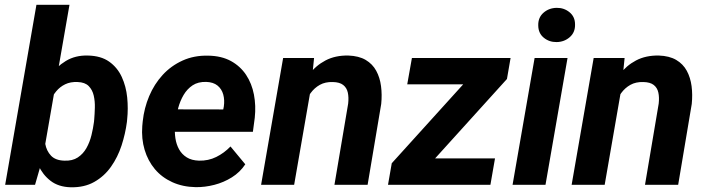

<svg xmlns="http://www.w3.org/2000/svg" viewBox="-20 -770 2947 800"><path d="M131.8 -750H269.5L158.7 -113.3L126 0H1.5ZM509.8 -272.5 508.8 -261.7Q502.4 -212.9 486.6 -164.1Q470.7 -115.2 442.6 -75.4Q414.6 -35.6 372.8 -12Q331.1 11.7 273.9 10.3Q223.6 8.8 190.9 -16.4Q158.2 -41.5 140.1 -80.8Q122.1 -120.1 115.7 -165.3Q109.4 -210.4 110.8 -252L113.3 -274.9Q121.1 -318.8 139.2 -365.7Q157.2 -412.6 185.8 -452.1Q214.4 -491.7 254.2 -515.9Q293.9 -540 345.7 -538.6Q400.4 -537.6 434.8 -513.2Q469.2 -488.8 487.3 -449.5Q505.4 -410.2 510 -363.8Q514.6 -317.4 509.8 -272.5ZM371.6 -262.2 372.6 -272.9Q374.5 -294.9 375.2 -321.3Q376 -347.7 370.6 -371.6Q365.2 -395.5 349.6 -411.4Q334 -427.2 303.7 -428.2Q273.9 -429.7 251.7 -418.9Q229.5 -408.2 213.9 -389.2Q198.2 -370.1 188.5 -345.9Q178.7 -321.8 174.3 -295.9L165 -231.4Q163.1 -200.7 168.5 -170.9Q173.8 -141.1 192.6 -121.3Q211.4 -101.6 248 -100.6Q281.7 -99.1 304.2 -114Q326.7 -128.9 340.3 -153.3Q354 -177.7 361.1 -206.8Q368.2 -235.8 371.6 -262.2Z M795.4 9.8Q741.2 8.8 697.8 -11Q654.3 -30.8 625.2 -65.4Q596.2 -100.1 582.5 -146Q568.8 -191.9 572.8 -244.6L574.7 -264.6Q580.6 -319.8 601.6 -369.6Q622.6 -419.4 657.7 -457.8Q692.9 -496.1 741 -517.8Q789.1 -539.6 848.1 -538.1Q903.3 -537.1 942.4 -515.6Q981.4 -494.1 1005.4 -458Q1029.3 -421.9 1038.1 -375.7Q1046.9 -329.6 1041.5 -279.3L1033.7 -220.7H625.5L640.6 -314.5L910.2 -314L912.6 -326.2Q916.5 -353 910.2 -376.2Q903.8 -399.4 886.2 -413.6Q868.7 -427.7 839.4 -428.7Q805.7 -429.7 782.7 -414.6Q759.8 -399.4 745.1 -374.5Q730.5 -349.6 722.7 -320.6Q714.8 -291.5 711.4 -264.6L709.5 -245.1Q707 -219.2 710.9 -193.6Q714.8 -168 726.3 -147.5Q737.8 -127 758.1 -114.3Q778.3 -101.6 809.1 -100.6Q848.1 -99.6 881.1 -116Q914.1 -132.3 940.4 -159.7L1002 -85.4Q980 -52.2 946 -31Q912.1 -9.8 873 0.2Q834 10.3 795.4 9.8Z M1276.4 -407.7 1205.6 0H1067.9L1159.7 -528.3H1288.6ZM1235.8 -282.7 1201.7 -281.7Q1207 -329.1 1223.1 -375.5Q1239.3 -421.9 1267.3 -459.2Q1295.4 -496.6 1336.2 -518.1Q1377 -539.6 1431.2 -538.6Q1475.1 -537.1 1503.7 -520.3Q1532.2 -503.4 1547.6 -475.1Q1563 -446.8 1567.6 -411.1Q1572.3 -375.5 1568.4 -336.9L1511.7 0H1373.5L1430.7 -338.4Q1433.6 -364.3 1429.2 -384.3Q1424.8 -404.3 1409.9 -416Q1395 -427.7 1366.7 -428.2Q1335.4 -429.2 1312.7 -416.5Q1290 -403.8 1274.4 -382.3Q1258.8 -360.8 1249.5 -335Q1240.2 -309.1 1235.8 -282.7Z M2042.5 -109.9 2023.4 0H1633.3L1652.3 -109.9ZM2092.3 -440.9 1693.4 0H1596.7L1612.3 -89.8L2009.3 -528.3H2107.4ZM2059.1 -528.3 2040 -418.5H1676.8L1696.3 -528.3Z M2344.7 -528.3 2252.9 0H2115.7L2207.5 -528.3ZM2222.7 -663.6Q2221.7 -696.8 2244.4 -716.8Q2267.1 -736.8 2299.3 -737.3Q2330.1 -737.8 2353 -719Q2376 -700.2 2376 -668.5Q2377 -635.3 2354 -615.2Q2331.1 -595.2 2299.3 -594.7Q2268.6 -594.2 2245.8 -612.8Q2223.1 -631.3 2222.7 -663.6Z M2570.3 -407.7 2499.5 0H2361.8L2453.6 -528.3H2582.5ZM2529.8 -282.7 2495.6 -281.7Q2501 -329.1 2517.1 -375.5Q2533.2 -421.9 2561.3 -459.2Q2589.4 -496.6 2630.1 -518.1Q2670.9 -539.6 2725.1 -538.6Q2769 -537.1 2797.6 -520.3Q2826.2 -503.4 2841.6 -475.1Q2856.9 -446.8 2861.6 -411.1Q2866.2 -375.5 2862.3 -336.9L2805.7 0H2667.5L2724.6 -338.4Q2727.5 -364.3 2723.1 -384.3Q2718.8 -404.3 2703.9 -416Q2689 -427.7 2660.6 -428.2Q2629.4 -429.2 2606.7 -416.5Q2584 -403.8 2568.4 -382.3Q2552.7 -360.8 2543.5 -335Q2534.2 -309.1 2529.8 -282.7Z"/></svg>

Font: Roboto
Style: Bold Italic
Weight: 700
Italic angle: -12°
Designer: Christian Robertson
Foundry: Google
Version: Version 3.0